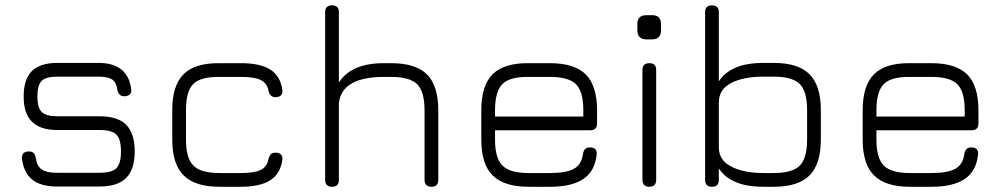

<svg xmlns="http://www.w3.org/2000/svg" viewBox="-20 -714 3840 734"><path d="M361 -1C361 -1 197 -1 197 -1C156 -1 124.5 -10 103 -27.5C81.5 -45 68.5 -71.5 64 -107.5C64 -107.5 64 -107.5 64 -107.5C63 -116 65 -123 69.5 -128C74 -132.5 81 -135 90 -135C90 -135 90 -135 90 -135C98.5 -135 104.5 -133 109 -128.5C113 -124 115.5 -117.5 117 -109C117 -109 117 -109 117 -109C120 -88.5 127.5 -74 140 -66C152 -57.5 171 -53.5 197 -53.5C197 -53.5 197 -53.5 197 -53.5C197 -53.5 361 -53.5 361 -53.5C392 -53.5 413.5 -59.5 425 -71C436.5 -82.5 442.5 -104 442.5 -135C442.5 -135 442.5 -135 442.5 -135C442.5 -166.5 436.5 -188 425 -199.5C413.5 -211 392 -217 361 -217C361 -217 361 -217 361 -217C361 -217 199 -217 199 -217C155.5 -217 123.5 -227.5 102.5 -248.5C81 -269 70.5 -301 70.5 -344.5C70.5 -344.5 70.5 -344.5 70.5 -344.5C70.5 -389 81 -421.5 102 -442.5C123 -463 155.5 -473.5 199 -473.5C199 -473.5 199 -473.5 199 -473.5C199 -473.5 356 -473.5 356 -473.5C431.5 -473.5 473 -440 481.5 -373.5C481.5 -373.5 481.5 -373.5 481.5 -373.5C483 -365 481 -358 476.5 -353.5C471.5 -348.5 464.5 -346 456 -346C456 -346 456 -346 456 -346C447.5 -346 441.5 -348 437.5 -352.5C433 -357 430 -363 428.5 -371.5C428.5 -371.5 428.5 -371.5 428.5 -371.5C426 -390 419.5 -403 408.5 -410.5C397 -417.5 379.5 -421 356 -421C356 -421 356 -421 356 -421C356 -421 199 -421 199 -421C170 -421 150 -415.5 139.5 -405C128.5 -394.5 123 -374 123 -344.5C123 -344.5 123 -344.5 123 -344.5C123 -316 128.5 -296.5 139.5 -286C150.5 -275 170.5 -269.5 199 -269.5C199 -269.5 199 -269.5 199 -269.5C199 -269.5 361 -269.5 361 -269.5C407 -269.5 441 -258.5 462.5 -237C484 -215 495 -181 495 -135C495 -135 495 -135 495 -135C495 -89.5 484 -55.5 462.5 -34C441 -12 407 -1 361 -1C361 -1 361 -1 361 -1Z M901 0C901 0 819 0 819 0C756.5 0 711 -14.5 682 -43.5C653 -72.5 638.5 -118 638.5 -180.5C638.5 -180.5 638.5 -180.5 638.5 -180.5C638.5 -180.5 638.5 -293.5 638.5 -293.5C638.5 -356 653 -401.5 682 -430.5C710.5 -459 756.5 -473 819 -472.5C819 -472.5 819 -472.5 819 -472.5C819 -472.5 901 -472.5 901 -472.5C950 -472.5 987.5 -464.5 1013.5 -448C1039 -431.5 1054.5 -405.5 1059.5 -370C1059.5 -370 1059.5 -370 1059.5 -370C1060.5 -361 1058.5 -354 1054 -349.5C1049 -345 1042 -342.5 1033.5 -342.5C1033.5 -342.5 1033.5 -342.5 1033.5 -342.5C1025.5 -342.5 1019.5 -344.5 1015.5 -349C1011.5 -353 1008.5 -359 1006.5 -367C1006.5 -367 1006.5 -367 1006.5 -367C1003 -386.5 993 -400 977 -408C961 -416 935.5 -420 901 -420C901 -420 901 -420 901 -420C901 -420 819 -420 819 -420C771.5 -420.5 738 -412 719.5 -393.5C700.5 -375 691 -341.5 691 -293.5C691 -293.5 691 -293.5 691 -293.5C691 -293.5 691 -180.5 691 -180.5C691 -133 700.5 -99.5 719.5 -81C738 -62 771.5 -52.5 819 -52.5C819 -52.5 819 -52.5 819 -52.5C819 -52.5 901 -52.5 901 -52.5C935.5 -52.5 961 -56.5 977 -64.5C993 -72.5 1003 -86.5 1006.5 -106C1006.5 -106 1006.5 -106 1006.5 -106C1008.5 -114 1011.5 -120 1015.5 -124.5C1019.5 -128.5 1025.5 -130.5 1033.5 -130.5C1033.5 -130.5 1033.5 -130.5 1033.5 -130.5C1042 -130.5 1049 -128 1054 -123.5C1058.5 -118.5 1060.5 -111.5 1059.5 -103C1059.5 -103 1059.5 -103 1059.5 -103C1054.5 -67.5 1039 -41.5 1013.5 -25C987.5 -8.5 950 0 901 0C901 0 901 0 901 0Z M1249.5 0C1249.5 0 1249.5 0 1249.5 0C1232 0 1223 -9 1223 -26.5C1223 -26.5 1223 -26.5 1223 -26.5C1223 -26.5 1223 -667.5 1223 -667.5C1223 -685 1232 -693.5 1249.5 -693.5C1249.5 -693.5 1249.5 -693.5 1249.5 -693.5C1267 -693.5 1275.5 -685 1275.5 -667.5C1275.5 -667.5 1275.5 -667.5 1275.5 -667.5C1275.5 -667.5 1275.5 -398.5 1275.5 -398.5C1307 -448 1364.5 -472.5 1447.5 -472.5C1447.5 -472.5 1447.5 -472.5 1447.5 -472.5C1447.5 -472.5 1475.5 -472.5 1475.5 -472.5C1538 -472.5 1583.5 -458 1612.5 -429.5C1641 -400.5 1655.5 -355 1655.5 -292.5C1655.5 -292.5 1655.5 -292.5 1655.5 -292.5C1655.5 -292.5 1655.5 -26.5 1655.5 -26.5C1655.5 -9 1647 0 1629.5 0C1629.5 0 1629.5 0 1629.5 0C1612 0 1603 -9 1603 -26.5C1603 -26.5 1603 -26.5 1603 -26.5C1603 -26.5 1603 -292.5 1603 -292.5C1603 -340 1593.5 -373.5 1575 -392C1556 -410.5 1523 -420 1475.5 -420C1475.5 -420 1475.5 -420 1475.5 -420C1475.5 -420 1447.5 -420 1447.5 -420C1396 -420 1355 -412 1325.5 -395.5C1296 -379 1279 -353.5 1275.5 -319C1275.5 -319 1275.5 -319 1275.5 -319C1275.5 -319 1275.5 -26.5 1275.5 -26.5C1275.5 -9 1267 0 1249.5 0Z M2236.5 -216C2236.5 -216 1872.5 -216 1872.5 -216C1872.5 -216 1872.5 -179.5 1872.5 -179.5C1872.5 -132.5 1882 -99.5 1901 -81C1919.5 -62 1953 -52.5 2000.5 -52.5C2000.5 -52.5 2000.5 -52.5 2000.5 -52.5C2000.5 -52.5 2082.5 -52.5 2082.5 -52.5C2124.5 -52.5 2155 -58 2174.5 -69C2193.5 -79.5 2205 -98.5 2208.5 -125C2208.5 -125 2208.5 -125 2208.5 -125C2210 -133.5 2212.5 -139.5 2217 -144C2221 -148.5 2227.5 -150.5 2236 -150.5C2236 -150.5 2236 -150.5 2236 -150.5C2244.5 -150.5 2251.5 -148 2256 -143.5C2260.5 -138.5 2262 -131.5 2261 -123C2261 -123 2261 -123 2261 -123C2256.5 -81 2240 -50 2210.5 -30C2181 -10 2138.5 0 2082.5 0C2082.5 0 2082.5 0 2082.5 0C2082.5 0 2000.5 0 2000.5 0C1938 0 1892.5 -14.5 1863.5 -43.5C1834.5 -72 1820 -117.5 1820 -179.5C1820 -179.5 1820 -179.5 1820 -179.5C1820 -179.5 1820 -292.5 1820 -292.5C1820 -355.5 1834.5 -401.5 1863.5 -430.5C1892.5 -459 1938 -473 2000.5 -472.5C2000.5 -472.5 2000.5 -472.5 2000.5 -472.5C2000.5 -472.5 2082.5 -472.5 2082.5 -472.5C2145 -472.5 2190.5 -458 2219.5 -429.5C2248 -400.5 2262.5 -355 2262.5 -292.5C2262.5 -292.5 2262.5 -292.5 2262.5 -292.5C2262.5 -292.5 2262.5 -242.5 2262.5 -242.5C2262.5 -225 2254 -216 2236.5 -216C2236.5 -216 2236.5 -216 2236.5 -216ZM2082.5 -420C2082.5 -420 2000.5 -420 2000.5 -420C1953 -420.5 1919.5 -411.5 1901 -393C1882 -374 1872.5 -340.5 1872.5 -292.5C1872.5 -292.5 1872.5 -292.5 1872.5 -292.5C1872.5 -292.5 1872.5 -268.5 1872.5 -268.5C1872.5 -268.5 2210 -268.5 2210 -268.5C2210 -268.5 2210 -292.5 2210 -292.5C2210 -340 2200.5 -373.5 2182 -392C2163.5 -410.5 2130 -420 2082.5 -420C2082.5 -420 2082.5 -420 2082.5 -420Z M2473.5 -563.5C2473.5 -563.5 2451 -563.5 2451 -563.5C2428 -563.5 2416.5 -575.5 2416.5 -599C2416.5 -599 2416.5 -599 2416.5 -599C2416.5 -599 2416.5 -621.5 2416.5 -621.5C2416.5 -644.5 2428 -656 2451 -656C2451 -656 2451 -656 2451 -656C2451 -656 2473.5 -656 2473.5 -656C2496 -656 2507 -644.5 2507 -621.5C2507 -621.5 2507 -621.5 2507 -621.5C2507 -621.5 2507 -599 2507 -599C2507 -575.5 2496 -563.5 2473.5 -563.5C2473.5 -563.5 2473.5 -563.5 2473.5 -563.5ZM2462.5 0C2462.5 0 2462.5 0 2462.5 0C2445 0 2436 -9 2436 -26.5C2436 -26.5 2436 -26.5 2436 -26.5C2436 -26.5 2436 -446.5 2436 -446.5C2436 -464 2445 -472.5 2462.5 -472.5C2462.5 -472.5 2462.5 -472.5 2462.5 -472.5C2480 -472.5 2488.5 -464 2488.5 -446.5C2488.5 -446.5 2488.5 -446.5 2488.5 -446.5C2488.5 -446.5 2488.5 -26.5 2488.5 -26.5C2488.5 -9 2480 0 2462.5 0Z M2702 0C2702 0 2702 0 2702 0C2684.5 0 2675.5 -9 2675.5 -26.5C2675.5 -26.5 2675.5 -26.5 2675.5 -26.5C2675.5 -26.5 2675.5 -667.5 2675.5 -667.5C2675.5 -685 2684.5 -693.5 2702 -693.5C2702 -693.5 2702 -693.5 2702 -693.5C2719.5 -693.5 2728 -685 2728 -667.5C2728 -667.5 2728 -667.5 2728 -667.5C2728 -667.5 2728 -403 2728 -403C2743 -426 2764.5 -443.5 2792.5 -455.5C2820 -467.5 2856 -473.5 2900 -473.5C2900 -473.5 2900 -473.5 2900 -473.5C2900 -473.5 2938 -473.5 2938 -473.5C3000.5 -473.5 3046 -459 3075 -430C3103.5 -401 3118 -355.5 3118 -293C3118 -293 3118 -293 3118 -293C3118 -293 3118 -180.5 3118 -180.5C3118 -118 3103.5 -72.5 3075 -43.5C3046 -14.5 3000.5 0 2938 0C2938 0 2938 0 2938 0C2938 0 2900 0 2900 0C2856 0 2820 -6 2792.5 -18C2764.5 -29.5 2743 -47 2728 -70.5C2728 -70.5 2728 -70.5 2728 -70.5C2728 -70.5 2728 -26.5 2728 -26.5C2728 -9 2719.5 0 2702 0ZM2900 -52.5C2900 -52.5 2900 -52.5 2900 -52.5C2900 -52.5 2938 -52.5 2938 -52.5C2985.5 -52.5 3019 -62 3037.5 -81C3056 -99.5 3065.5 -133 3065.5 -180.5C3065.5 -180.5 3065.5 -180.5 3065.5 -180.5C3065.5 -180.5 3065.5 -293 3065.5 -293C3065.5 -340.5 3056 -374 3037.5 -393C3018.5 -411.5 2985.5 -421 2938 -421C2938 -421 2938 -421 2938 -421C2938 -421 2900 -421 2900 -421C2848 -421 2806.5 -413 2775 -396.5C2743.5 -380 2728 -355.5 2728 -322C2728 -322 2728 -322 2728 -322C2728 -322 2728 -149.5 2728 -149.5C2728.5 -117 2744.5 -93 2776 -77C2807.5 -60.5 2848.5 -52.5 2900 -52.5Z M3694.5 -216C3694.5 -216 3330.5 -216 3330.5 -216C3330.5 -216 3330.5 -179.5 3330.5 -179.5C3330.5 -132.5 3340 -99.5 3359 -81C3377.5 -62 3411 -52.5 3458.5 -52.5C3458.5 -52.5 3458.5 -52.5 3458.5 -52.5C3458.5 -52.5 3540.5 -52.5 3540.5 -52.5C3582.5 -52.5 3613 -58 3632.5 -69C3651.5 -79.5 3663 -98.5 3666.5 -125C3666.5 -125 3666.5 -125 3666.5 -125C3668 -133.5 3670.5 -139.5 3675 -144C3679 -148.5 3685.5 -150.5 3694 -150.5C3694 -150.5 3694 -150.5 3694 -150.5C3702.5 -150.5 3709.5 -148 3714 -143.5C3718.5 -138.5 3720 -131.5 3719 -123C3719 -123 3719 -123 3719 -123C3714.5 -81 3698 -50 3668.5 -30C3639 -10 3596.5 0 3540.5 0C3540.5 0 3540.5 0 3540.5 0C3540.5 0 3458.5 0 3458.5 0C3396 0 3350.5 -14.5 3321.5 -43.5C3292.5 -72 3278 -117.5 3278 -179.5C3278 -179.5 3278 -179.5 3278 -179.5C3278 -179.5 3278 -292.5 3278 -292.5C3278 -355.5 3292.5 -401.5 3321.5 -430.5C3350.5 -459 3396 -473 3458.5 -472.5C3458.5 -472.5 3458.5 -472.5 3458.5 -472.5C3458.5 -472.5 3540.5 -472.5 3540.5 -472.5C3603 -472.5 3648.5 -458 3677.5 -429.5C3706 -400.5 3720.5 -355 3720.5 -292.5C3720.5 -292.5 3720.5 -292.5 3720.5 -292.5C3720.5 -292.5 3720.5 -242.5 3720.5 -242.5C3720.5 -225 3712 -216 3694.5 -216C3694.5 -216 3694.5 -216 3694.5 -216ZM3540.5 -420C3540.5 -420 3458.5 -420 3458.5 -420C3411 -420.5 3377.5 -411.5 3359 -393C3340 -374 3330.5 -340.5 3330.5 -292.5C3330.5 -292.5 3330.5 -292.5 3330.5 -292.5C3330.5 -292.5 3330.5 -268.5 3330.5 -268.5C3330.5 -268.5 3668 -268.5 3668 -268.5C3668 -268.5 3668 -292.5 3668 -292.5C3668 -340 3658.5 -373.5 3640 -392C3621.5 -410.5 3588 -420 3540.5 -420C3540.5 -420 3540.5 -420 3540.5 -420Z"/></svg>

Font: Jura-Fortis-Regular
Style: Regular
Weight: 500
Designer: Daniel Johnson, Alexei Vanyashin, Mirko Velimirovic
Foundry: Daniel Johnson
Version: ""